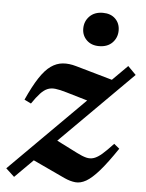

<svg xmlns="http://www.w3.org/2000/svg" viewBox="-58 -705 576 756"><g transform="rotate(5 230.0 -327.0)"><path d="M-7.5 -20.5 436 -463.5 468 -431 26 10.5ZM67 -283 40.5 -296Q65 -350.5 87 -384Q109 -417.5 131.2 -433.2Q153.5 -449 178.2 -451.2Q203 -453.5 232 -445L402 -396.5L318 -305L202.5 -339Q176 -347 158.2 -349Q140.5 -351 126.8 -345.2Q113 -339.5 99 -324.5Q85 -309.5 67 -283ZM224.5 -2 79 -70 166 -155 265 -105Q286.5 -94 302.2 -90Q318 -86 332.8 -91Q347.5 -96 365 -111.2Q382.5 -126.5 407.5 -153.5L429 -136Q390 -78 361.5 -45.5Q333 -13 310.8 -0.2Q288.5 12.5 268 10.5Q247.5 8.5 224.5 -2ZM314 -531.5Q283.5 -531.5 265 -549.8Q246.5 -568 246.5 -595Q246.5 -624 266 -643.8Q285.5 -663.5 318.5 -663.5Q349.5 -663.5 367.8 -645.5Q386 -627.5 386 -599.5Q386 -571 366.8 -551.2Q347.5 -531.5 314 -531.5Z"/></g></svg>

Font: Newsreader 16pt 16pt SemiBold
Style: Italic
Weight: 600
Italic angle: -17°
Version: Version 1.003